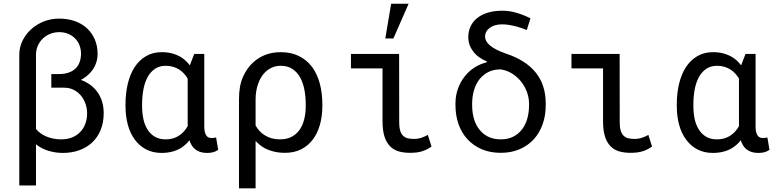

<svg xmlns="http://www.w3.org/2000/svg" viewBox="-20 -822 4241 1045"><path d="M302.2 -720.7Q257.3 -720.7 218 -705.1Q178.7 -689.5 149.4 -662.6Q119.6 -635.7 102.3 -599.9Q85 -564 85 -523.9V187.5H175.8V-36.6Q190.9 -24.4 208.5 -15.4Q226.1 -6.3 244.6 -1Q263.7 4.9 283.4 7.6Q303.2 10.3 322.8 10.3Q370.6 10.3 411.1 -4.2Q451.7 -18.6 481.4 -46.4Q511.2 -74.2 527.8 -114.5Q544.4 -154.8 544.4 -207Q544.4 -248.5 530.8 -283.2Q517.1 -317.9 491.2 -343.3Q477.1 -357.4 459.2 -368.4Q441.4 -379.4 420.4 -387.2Q436 -395.5 449.5 -406Q462.9 -416.5 473.6 -428.7Q491.7 -449.2 501.5 -474.9Q511.2 -500.5 511.2 -528.8Q511.2 -571.3 496.3 -606.4Q481.4 -641.6 454.1 -667.5Q426.8 -692.9 388.2 -706.8Q349.6 -720.7 302.2 -720.7ZM300.3 -418.9H259.3V-344.7H329.1Q358.9 -344.7 382.1 -332.5Q405.3 -320.3 421.4 -300.8Q437.5 -280.8 445.8 -255.9Q454.1 -231 454.1 -205.1Q454.1 -174.3 444.3 -148.2Q434.6 -122.1 416.5 -103.5Q398.4 -84.5 372.3 -74Q346.2 -63.5 313.5 -63.5Q289.1 -63.5 267.6 -68.1Q246.1 -72.8 228.5 -80.6Q212.4 -87.9 199.2 -97.9Q186 -107.9 175.8 -120.1V-523.9Q175.8 -549.8 185.5 -572.3Q195.3 -594.7 212.4 -611.3Q229 -627.9 252.2 -637.5Q275.4 -647 302.2 -647Q330.6 -647 352.8 -637.2Q375 -627.4 390.1 -611.3Q405.3 -595.2 413.1 -574.2Q420.9 -553.2 420.9 -530.8Q420.9 -505.9 413.8 -485.4Q406.7 -464.8 392.1 -450.2Q377.4 -435.5 354.5 -427.2Q331.5 -418.9 300.3 -418.9Z M1091.8 -528.3H1037.1L1014.6 -470.2L1013.2 -466.3Q1003.4 -479.5 991.7 -490.5Q980 -501.5 966.8 -509.8Q944.8 -523.4 918.5 -530.8Q892.1 -538.1 860.4 -538.1Q812 -538.1 775.1 -516.6Q738.3 -495.1 713.4 -457.5Q688.5 -419.4 675.8 -367.4Q663.1 -315.4 663.1 -254.4V-244.1Q663.1 -189.5 675.8 -142.8Q688.5 -96.2 713.4 -62.5Q738.3 -28.3 774.9 -9Q811.5 10.3 859.4 10.3Q890.6 10.3 917 3.4Q943.4 -3.4 964.8 -16.6Q978 -24.9 989.7 -35.4Q1001.5 -45.9 1011.2 -58.6Q1015.6 -44.9 1021.7 -34.2Q1027.8 -23.4 1035.6 -15.6Q1048.8 -2.4 1066.9 3.9Q1085 10.3 1107.9 10.3Q1123.5 10.3 1137.9 7.1Q1152.3 3.9 1167.5 -6.3L1156.2 -73.7Q1151.4 -72.8 1144.8 -71.8Q1138.2 -70.8 1130.9 -70.8Q1122.1 -70.8 1115 -74Q1107.9 -77.1 1103 -84.5Q1097.7 -91.8 1094.7 -104.2Q1091.8 -116.7 1091.8 -135.3ZM753.4 -244.1V-254.4Q753.4 -295.9 760.3 -333.7Q767.1 -371.6 782.7 -400.9Q797.9 -429.7 822.5 -446.8Q847.2 -463.9 882.3 -463.9Q903.3 -463.9 921.1 -458.7Q939 -453.6 954.1 -444.3Q968.8 -435.1 980.5 -422.4Q992.2 -409.7 1001.5 -394.5V-160.2Q1001.5 -150.9 1001.5 -146.2Q1001.5 -141.6 1001.5 -135.3Q994.6 -123.5 986.6 -113.3Q978.5 -103 968.8 -94.7Q952.1 -80.1 930.4 -71.8Q908.7 -63.5 881.3 -63.5Q846.7 -63.5 822.3 -78.1Q797.9 -92.8 782.7 -117.7Q767.1 -142.1 760.3 -174.8Q753.4 -207.5 753.4 -244.1Z M1734.4 -244.1V-254.4Q1734.4 -315.9 1720.5 -367.7Q1706.5 -419.4 1678.7 -457.5Q1650.4 -495.1 1607.7 -516.6Q1564.9 -538.1 1507.8 -538.1Q1464.4 -538.1 1426.3 -524.2Q1388.2 -510.3 1356.9 -481.4Q1323.7 -451.2 1302.2 -403.1Q1280.8 -355 1280.8 -282.2V203.1H1371.1V-54.7Q1381.8 -43.5 1393.8 -33.7Q1405.8 -23.9 1418.9 -16.6Q1442.4 -3.9 1470.5 2.9Q1498.5 9.8 1531.2 9.8Q1581.1 9.8 1618.9 -9.3Q1656.7 -28.3 1682.6 -62.5Q1708 -96.2 1721.2 -142.8Q1734.4 -189.5 1734.4 -244.1ZM1644 -254.4V-244.1Q1644 -207.5 1636.2 -174.8Q1628.4 -142.1 1611.8 -117.2Q1594.7 -92.3 1568.1 -77.9Q1541.5 -63.5 1504.4 -63.5Q1479.5 -63.5 1459 -69.1Q1438.5 -74.7 1422.4 -85Q1405.8 -94.7 1393.1 -108.6Q1380.4 -122.6 1371.1 -138.7V-281.7Q1371.1 -325.7 1384.5 -364.7Q1397.9 -403.8 1423.3 -429.2Q1439.9 -445.3 1461.2 -454.6Q1482.4 -463.9 1507.8 -463.9Q1545.4 -463.9 1571.3 -446.8Q1597.2 -429.7 1613.3 -400.9Q1629.4 -372.1 1636.7 -334Q1644 -295.9 1644 -254.4Z M1890.1 -528.3V-449.7H2062V-162.1Q2062 -112.8 2072.3 -79.8Q2082.5 -46.9 2102.1 -26.9Q2121.1 -6.8 2148.7 1.5Q2176.3 9.8 2211.4 9.8Q2229.5 9.8 2247.1 7.8Q2264.6 5.9 2281.7 0Q2293 -3.9 2304.7 -9.8Q2316.4 -15.6 2328.6 -24.4L2308.6 -87.9Q2294.4 -79.6 2275.4 -72.8Q2256.3 -65.9 2234.4 -65.9Q2218.3 -65.9 2203.6 -68.4Q2189 -70.8 2177.7 -80.1Q2166 -88.9 2159.4 -107.2Q2152.8 -125.5 2152.8 -157.2L2152.3 -528.3ZM2108.9 -801.8 2077.1 -612.8H2121.1L2204.1 -801.8Z M2528.8 -619.6Q2528.8 -596.7 2536.1 -576.9Q2543.5 -557.1 2556.6 -540.5Q2569.8 -523.4 2588.4 -510.3Q2606.9 -497.1 2629.9 -487.8L2627.9 -482.4Q2592.8 -474.1 2561.8 -454.1Q2530.8 -434.1 2508.3 -404.8Q2485.4 -375.5 2472.2 -338.4Q2459 -301.3 2459 -258.8V-248.5Q2459 -193.4 2475.6 -146.2Q2492.2 -99.1 2523.9 -64.5Q2555.7 -29.8 2601.3 -10Q2647 9.8 2705.6 9.8Q2763.2 9.8 2808.6 -10Q2854 -29.8 2885.7 -64.5Q2917 -99.1 2933.6 -146.2Q2950.2 -193.4 2950.2 -248.5V-258.8Q2950.2 -359.9 2895.8 -427.2Q2841.3 -494.6 2733.9 -530.3Q2701.2 -541.5 2679.4 -553.2Q2657.7 -564.9 2644.5 -576.7Q2631.3 -588.4 2625.7 -599.9Q2620.1 -611.3 2620.1 -622.1Q2620.1 -637.2 2627 -649.7Q2633.8 -662.1 2646 -670.9Q2658.2 -679.7 2675 -684.6Q2691.9 -689.5 2712.4 -689.5Q2731.9 -689.5 2751 -686.3Q2770 -683.1 2787.6 -678.7Q2805.2 -673.8 2820.6 -668.5Q2835.9 -663.1 2847.2 -658.7L2867.2 -722.2Q2830.6 -740.7 2791.7 -752.2Q2752.9 -763.7 2713.9 -763.7Q2671.9 -763.7 2637.7 -753.9Q2603.5 -744.1 2579.6 -725.6Q2555.2 -707 2542 -680.2Q2528.8 -653.3 2528.8 -619.6ZM2549.8 -248.5V-258.8Q2549.8 -295.9 2559.6 -329.8Q2569.3 -363.8 2588.9 -389.6Q2608.4 -415 2637.7 -429.9Q2667 -444.8 2706.5 -444.3Q2741.2 -438.5 2769.3 -420.2Q2797.4 -401.9 2817.4 -376.5Q2837.4 -350.6 2848.4 -320.1Q2859.4 -289.6 2859.4 -258.8V-248.5Q2859.4 -210.9 2850.1 -177.2Q2840.8 -143.6 2821.8 -118.7Q2802.7 -93.3 2773.9 -78.4Q2745.1 -63.5 2705.6 -63.5Q2665.5 -63.5 2636.2 -78.4Q2606.9 -93.3 2587.9 -118.7Q2568.4 -143.6 2559.1 -177.2Q2549.8 -210.9 2549.8 -248.5Z M3090.3 -528.3V-449.7H3262.2V-162.1Q3262.2 -112.8 3272.5 -79.8Q3282.7 -46.9 3302.2 -26.9Q3321.3 -6.8 3348.9 1.5Q3376.5 9.8 3411.6 9.8Q3429.7 9.8 3447.3 7.8Q3464.8 5.9 3481.9 0Q3493.2 -3.9 3504.9 -9.8Q3516.6 -15.6 3528.8 -24.4L3508.8 -87.9Q3494.6 -79.6 3475.6 -72.8Q3456.5 -65.9 3434.6 -65.9Q3418.5 -65.9 3403.8 -68.4Q3389.2 -70.8 3377.9 -80.1Q3366.2 -88.9 3359.6 -107.2Q3353 -125.5 3353 -157.2L3352.5 -528.3Z M4092.3 -528.3H4037.6L4015.1 -470.2L4013.7 -466.3Q4003.9 -479.5 3992.2 -490.5Q3980.5 -501.5 3967.3 -509.8Q3945.3 -523.4 3918.9 -530.8Q3892.6 -538.1 3860.8 -538.1Q3812.5 -538.1 3775.6 -516.6Q3738.8 -495.1 3713.9 -457.5Q3689 -419.4 3676.3 -367.4Q3663.6 -315.4 3663.6 -254.4V-244.1Q3663.6 -189.5 3676.3 -142.8Q3689 -96.2 3713.9 -62.5Q3738.8 -28.3 3775.4 -9Q3812 10.3 3859.9 10.3Q3891.1 10.3 3917.5 3.4Q3943.8 -3.4 3965.3 -16.6Q3978.5 -24.9 3990.2 -35.4Q4002 -45.9 4011.7 -58.6Q4016.1 -44.9 4022.2 -34.2Q4028.3 -23.4 4036.1 -15.6Q4049.3 -2.4 4067.4 3.9Q4085.4 10.3 4108.4 10.3Q4124 10.3 4138.4 7.1Q4152.8 3.9 4168 -6.3L4156.7 -73.7Q4151.9 -72.8 4145.3 -71.8Q4138.7 -70.8 4131.3 -70.8Q4122.6 -70.8 4115.5 -74Q4108.4 -77.1 4103.5 -84.5Q4098.1 -91.8 4095.2 -104.2Q4092.3 -116.7 4092.3 -135.3ZM3753.9 -244.1V-254.4Q3753.9 -295.9 3760.7 -333.7Q3767.6 -371.6 3783.2 -400.9Q3798.3 -429.7 3823 -446.8Q3847.7 -463.9 3882.8 -463.9Q3903.8 -463.9 3921.6 -458.7Q3939.5 -453.6 3954.6 -444.3Q3969.2 -435.1 3981 -422.4Q3992.7 -409.7 4002 -394.5V-160.2Q4002 -150.9 4002 -146.2Q4002 -141.6 4002 -135.3Q3995.1 -123.5 3987.1 -113.3Q3979 -103 3969.2 -94.7Q3952.6 -80.1 3930.9 -71.8Q3909.2 -63.5 3881.8 -63.5Q3847.2 -63.5 3822.8 -78.1Q3798.3 -92.8 3783.2 -117.7Q3767.6 -142.1 3760.7 -174.8Q3753.9 -207.5 3753.9 -244.1Z"/></svg>

Font: RobotoMono Nerd Font
Style: Regular
Weight: 400
Monospace: yes
Designer: Google
Version: Version 3.000;Nerd Fonts 3.2.1